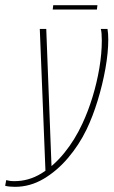

<svg xmlns="http://www.w3.org/2000/svg" viewBox="-100 -607 441 743"><path d="M-42 116Q-52 116 -62.5 115Q-73 114 -80 112L-76 90Q-69 92 -61.5 93Q-54 94 -44 94Q11 94 59.5 64.5Q108 35 149 -15.5Q190 -66 219 -129Q241 -176 258 -231.5Q275 -287 284.5 -343.5Q294 -400 294 -450Q294 -466 293 -477.5Q292 -489 290 -495H316Q319 -477 319 -454Q319 -404 308 -342Q297 -280 278 -218Q259 -156 235 -106Q206 -46 163 4.5Q120 55 68 85.5Q16 116 -42 116ZM76 57 54 -495H79L100 54ZM104 -570 106 -587H277L275 -570Z"/></svg>

Font: Alumni Sans SC Thin
Style: Italic
Weight: 100
Italic angle: -8°
Designer: Robert E. Leuschke
Foundry: Robert E. Leuschke
Version: Version 1.016